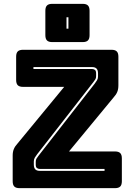

<svg xmlns="http://www.w3.org/2000/svg" viewBox="-20 -979 700 999"><path d="M578 0H82Q63 0 54.5 -8.5Q46 -17 46 -36V-170Q46 -189 52 -203.5Q58 -218 71 -232L314 -527H100Q81 -527 72.5 -535.5Q64 -544 64 -563V-684Q64 -703 72.5 -711.5Q81 -720 100 -720H560Q579 -720 587.5 -711.5Q596 -703 596 -684V-535Q596 -515 590 -500.5Q584 -486 571 -472L339 -191H578Q597 -191 605.5 -182.5Q614 -174 614 -155V-36Q614 -17 605.5 -8.5Q597 0 578 0ZM473 -544Q480 -553 485 -561.5Q490 -570 490 -581V-597Q490 -614 482.5 -622Q475 -630 459 -630H154V-620H459Q467 -620 473.5 -615.5Q480 -611 480 -597V-583Q480 -573 476.5 -567Q473 -561 466 -552L173 -176Q166 -167 161 -158.5Q156 -150 156 -139V-123Q156 -106 163.5 -98Q171 -90 187 -90H524V-100H187Q179 -100 172.5 -104.5Q166 -109 166 -123V-137Q166 -147 169.5 -153Q173 -159 180 -168ZM410 -760H252Q233 -760 224.5 -768.5Q216 -777 216 -796V-923Q216 -942 224.5 -950.5Q233 -959 252 -959H410Q429 -959 437.5 -950.5Q446 -942 446 -923V-796Q446 -777 437.5 -768.5Q429 -760 410 -760ZM336 -830V-889H326V-830Z"/></svg>

Font: Bungee Inline
Style: Regular
Weight: 400
Version: Version 1.000;PS 1.0;hotconv 1.0.72;makeotf.lib2.5.5900